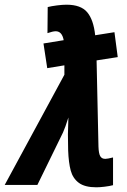

<svg xmlns="http://www.w3.org/2000/svg" viewBox="-73 -787 540 817"><path d="M217 -147 216 -215Q216 -237 218 -287Q205 -245 195 -223L86 0H-53L201 -469V-509L128 -497L112 -602L198 -616Q191 -654 164 -654Q152 -654 129 -646L130 -757Q146 -761 169.5 -764Q193 -767 210 -767Q271 -767 298 -735Q325 -703 332 -637L414 -650L428 -544L338 -530L346 -163Q347 -134 353.5 -122.5Q360 -111 375 -111Q384 -111 408 -117V1Q393 5 372 7.5Q351 10 337 10Q288 10 262.5 -9Q237 -28 228 -61Q219 -94 217 -147Z"/></svg>

Font: Noto Sans Display Ex Bold Cond
Style: Italic
Weight: 800
Width: 3
Italic angle: -12°
Designer: Monotype Design team
Foundry: Monotype Imaging Inc.
Version: Version 1.000